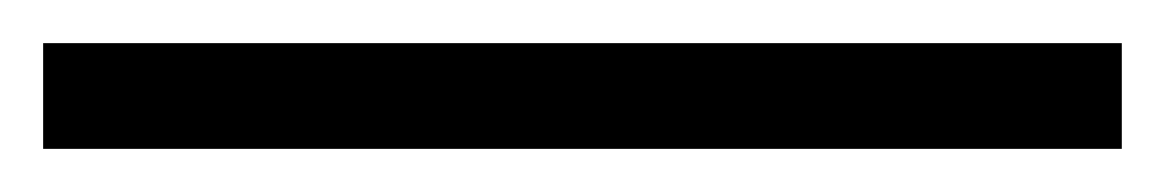

<svg xmlns="http://www.w3.org/2000/svg" viewBox="-20 87 540 89"><path d="M0 156V107H500V156Z"/></svg>

Font: Buenard
Style: Regular
Weight: 400
Version: Version 2.000